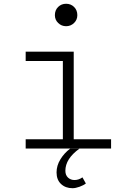

<svg xmlns="http://www.w3.org/2000/svg" viewBox="-20 -782 640 1011"><path d="M269 -702.1Q269 -728.5 286.1 -745.4Q303.2 -762.2 328.1 -762.2Q353 -762.2 370.1 -745.4Q387.2 -728.5 387.2 -702.1Q387.2 -677.7 369.9 -660.9Q352.5 -644 328.1 -644Q303.7 -644 286.4 -660.9Q269 -677.7 269 -702.1ZM115.2 0V-48.8H311V-460.9H115.2V-509.8H368.2V-48.8H564.9V0ZM361.8 209Q325.2 209 301.5 187Q277.8 165 277.8 126Q277.8 89.8 298.3 56.6Q318.8 23.4 349.1 1H397.9Q324.2 54.2 324.2 117.2Q324.2 140.1 338.1 153.1Q352.1 166 372.1 166Q394.5 166 414.1 151.9L432.1 184.1Q419.9 193.8 398.9 201.4Q377.9 209 361.8 209Z"/></svg>

Font: Office Code Pro Light
Style: Regular
Weight: 300
Designer: Nathan Rutzky & Paul D. Hunt
Foundry: Adobe Systems Incorporated
Version: Version 1.004;PS 001.004;hotconv 1.0.70;makeotf.lib2.5.58329